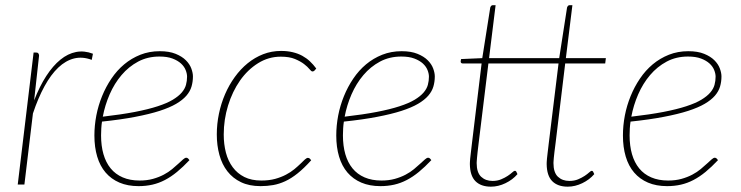

<svg xmlns="http://www.w3.org/2000/svg" viewBox="-20 -692 2777 720"><path d="M46.5 0 106 -495H116Q121.5 -495 124 -491.5Q126.5 -488 126.5 -483.5L108 -315.5Q128.5 -368.5 153.5 -407Q178.5 -445.5 206.5 -468.2Q234.5 -491 265.2 -497Q296 -503 328.5 -490.5L324 -467.5Q289.5 -480.5 258 -472.8Q226.5 -465 198.8 -438.8Q171 -412.5 147 -368.8Q123 -325 103.5 -266.5L71.5 0Z M703.5 -405.5Q703.5 -385.5 698.2 -367.5Q693 -349.5 679 -333.2Q665 -317 640.8 -302.8Q616.5 -288.5 578.5 -276.2Q540.5 -264 487.2 -253.8Q434 -243.5 362.5 -236Q360.5 -223 359.8 -210.2Q359 -197.5 359 -184.5Q359 -145 368 -113.8Q377 -82.5 395 -60.5Q413 -38.5 440.2 -26.8Q467.5 -15 503.5 -15Q531 -15 553.5 -21.2Q576 -27.5 594 -37Q612 -46.5 625.5 -57.8Q639 -69 649.2 -78.5Q659.5 -88 666.5 -94.2Q673.5 -100.5 678.5 -100.5Q682.5 -100.5 685.5 -97.5L690.5 -91.5Q666.5 -66 644 -47.5Q621.5 -29 598.5 -17Q575.5 -5 551.2 0.5Q527 6 499.5 6Q459 6 428 -7.2Q397 -20.5 376 -45Q355 -69.5 344.5 -104.8Q334 -140 334 -184Q334 -221 341.2 -258.8Q348.5 -296.5 362.8 -331.5Q377 -366.5 397.8 -397.2Q418.5 -428 445.8 -450.8Q473 -473.5 506.5 -486.8Q540 -500 579 -500Q614.5 -500 638.5 -490.2Q662.5 -480.5 677 -466Q691.5 -451.5 697.5 -435Q703.5 -418.5 703.5 -405.5ZM578 -480Q533.5 -480 498 -461Q462.5 -442 435.8 -410.5Q409 -379 391.2 -338.2Q373.5 -297.5 365.5 -254.5Q435 -262.5 485.5 -272.2Q536 -282 571.2 -293.5Q606.5 -305 628 -318Q649.5 -331 661.5 -345Q673.5 -359 677.5 -374Q681.5 -389 681.5 -404.5Q681.5 -416 676.2 -429.2Q671 -442.5 658.8 -453.8Q646.5 -465 626.8 -472.5Q607 -480 578 -480Z M1147 -91Q1120 -61 1096.2 -42Q1072.5 -23 1049.8 -12.5Q1027 -2 1004.5 2Q982 6 957 6Q914.5 6 883.8 -8.8Q853 -23.5 832.8 -49.5Q812.5 -75.5 802.8 -111Q793 -146.5 793 -188Q793 -227 801 -265.5Q809 -304 824 -338.8Q839 -373.5 860.5 -403.2Q882 -433 908.8 -454.8Q935.5 -476.5 967 -488.8Q998.5 -501 1034 -501Q1058 -501 1077.8 -496.2Q1097.5 -491.5 1113.5 -482.8Q1129.5 -474 1142.2 -462Q1155 -450 1166 -435L1159 -427Q1156 -424 1151.5 -424Q1147.5 -424 1140.5 -432.8Q1133.5 -441.5 1120.2 -451.8Q1107 -462 1086 -470.8Q1065 -479.5 1033 -479.5Q987 -479.5 947.8 -455Q908.5 -430.5 880 -389.8Q851.5 -349 835.2 -296.2Q819 -243.5 819 -187.5Q819 -151 827.2 -119.5Q835.5 -88 852.8 -64.8Q870 -41.5 896.5 -28.2Q923 -15 960 -15Q989 -15 1011.8 -21.2Q1034.5 -27.5 1052.5 -37Q1070.5 -46.5 1083.8 -57.5Q1097 -68.5 1106.8 -78Q1116.5 -87.5 1123.2 -93.8Q1130 -100 1134.5 -100Q1139 -100 1142 -97L1147 -91Z M1610.5 -405.5Q1610.5 -385.5 1605.2 -367.5Q1600 -349.5 1586 -333.2Q1572 -317 1547.8 -302.8Q1523.5 -288.5 1485.5 -276.2Q1447.5 -264 1394.2 -253.8Q1341 -243.5 1269.5 -236Q1267.5 -223 1266.8 -210.2Q1266 -197.5 1266 -184.5Q1266 -145 1275 -113.8Q1284 -82.5 1302 -60.5Q1320 -38.5 1347.2 -26.8Q1374.5 -15 1410.5 -15Q1438 -15 1460.5 -21.2Q1483 -27.5 1501 -37Q1519 -46.5 1532.5 -57.8Q1546 -69 1556.2 -78.5Q1566.5 -88 1573.5 -94.2Q1580.5 -100.5 1585.5 -100.5Q1589.5 -100.5 1592.5 -97.5L1597.5 -91.5Q1573.5 -66 1551 -47.5Q1528.5 -29 1505.5 -17Q1482.5 -5 1458.2 0.5Q1434 6 1406.5 6Q1366 6 1335 -7.2Q1304 -20.5 1283 -45Q1262 -69.5 1251.5 -104.8Q1241 -140 1241 -184Q1241 -221 1248.2 -258.8Q1255.5 -296.5 1269.8 -331.5Q1284 -366.5 1304.8 -397.2Q1325.5 -428 1352.8 -450.8Q1380 -473.5 1413.5 -486.8Q1447 -500 1486 -500Q1521.5 -500 1545.5 -490.2Q1569.5 -480.5 1584 -466Q1598.5 -451.5 1604.5 -435Q1610.5 -418.5 1610.5 -405.5ZM1485 -480Q1440.5 -480 1405 -461Q1369.5 -442 1342.8 -410.5Q1316 -379 1298.2 -338.2Q1280.5 -297.5 1272.5 -254.5Q1342 -262.5 1392.5 -272.2Q1443 -282 1478.2 -293.5Q1513.5 -305 1535 -318Q1556.5 -331 1568.5 -345Q1580.5 -359 1584.5 -374Q1588.5 -389 1588.5 -404.5Q1588.5 -416 1583.2 -429.2Q1578 -442.5 1565.8 -453.8Q1553.5 -465 1533.8 -472.5Q1514 -480 1485 -480Z M1742 -77Q1742 -80 1742.2 -84.5Q1742.5 -89 1743.2 -97.8Q1744 -106.5 1745.8 -120.5Q1747.5 -134.5 1750 -156L1786 -454H1715.5Q1707.5 -454 1707.5 -462L1709 -470.5L1788.5 -474L1818.5 -664Q1819.5 -667 1821.8 -669.8Q1824 -672.5 1827.5 -672.5H1838.5L1814 -474H2077L2106.5 -664Q2107.5 -667 2109.8 -669.8Q2112 -672.5 2115.5 -672.5H2126.5L2102 -474H2252L2249.5 -454H2099.5L2063.5 -156Q2061 -135.5 2059.2 -122.2Q2057.5 -109 2056.8 -100.2Q2056 -91.5 2055.8 -87Q2055.5 -82.5 2055.5 -80.5Q2055.5 -45 2072.2 -29.2Q2089 -13.5 2115 -13.5Q2133.5 -13.5 2147.8 -19.5Q2162 -25.5 2172.5 -32.5Q2183 -39.5 2189.5 -45.5Q2196 -51.5 2199 -51.5Q2202 -51.5 2204 -48.5L2208.5 -39Q2190.5 -18 2163.5 -5Q2136.5 8 2109 8Q2071.5 8 2051 -12.5Q2030.5 -33 2030 -77Q2030 -80 2030.2 -84.5Q2030.5 -89 2031.2 -97.8Q2032 -106.5 2033.8 -120.5Q2035.5 -134.5 2038 -156L2074.5 -454H1811.5L1775 -156Q1772.5 -135.5 1771 -122.2Q1769.5 -109 1768.8 -100.2Q1768 -91.5 1767.8 -87Q1767.5 -82.5 1767.5 -80.5Q1767.5 -45 1784.2 -29.2Q1801 -13.5 1827 -13.5Q1845 -13.5 1859.2 -19.5Q1873.5 -25.5 1884 -32.5Q1894.5 -39.5 1901 -45.5Q1907.5 -51.5 1910.5 -51.5Q1913 -51.5 1914 -50.5Q1915 -49.5 1916 -48.5L1920.5 -39Q1902.5 -18 1875.5 -5Q1848.5 8 1821 8Q1783.5 8 1763 -12.5Q1742.5 -33 1742 -77Z M2685.5 -405.5Q2685.5 -385.5 2680.2 -367.5Q2675 -349.5 2661 -333.2Q2647 -317 2622.8 -302.8Q2598.5 -288.5 2560.5 -276.2Q2522.5 -264 2469.2 -253.8Q2416 -243.5 2344.5 -236Q2342.5 -223 2341.8 -210.2Q2341 -197.5 2341 -184.5Q2341 -145 2350 -113.8Q2359 -82.5 2377 -60.5Q2395 -38.5 2422.2 -26.8Q2449.5 -15 2485.5 -15Q2513 -15 2535.5 -21.2Q2558 -27.5 2576 -37Q2594 -46.5 2607.5 -57.8Q2621 -69 2631.2 -78.5Q2641.5 -88 2648.5 -94.2Q2655.5 -100.5 2660.5 -100.5Q2664.5 -100.5 2667.5 -97.5L2672.5 -91.5Q2648.5 -66 2626 -47.5Q2603.5 -29 2580.5 -17Q2557.5 -5 2533.2 0.5Q2509 6 2481.5 6Q2441 6 2410 -7.2Q2379 -20.5 2358 -45Q2337 -69.5 2326.5 -104.8Q2316 -140 2316 -184Q2316 -221 2323.2 -258.8Q2330.5 -296.5 2344.8 -331.5Q2359 -366.5 2379.8 -397.2Q2400.5 -428 2427.8 -450.8Q2455 -473.5 2488.5 -486.8Q2522 -500 2561 -500Q2596.5 -500 2620.5 -490.2Q2644.5 -480.5 2659 -466Q2673.5 -451.5 2679.5 -435Q2685.5 -418.5 2685.5 -405.5ZM2560 -480Q2515.5 -480 2480 -461Q2444.5 -442 2417.8 -410.5Q2391 -379 2373.2 -338.2Q2355.5 -297.5 2347.5 -254.5Q2417 -262.5 2467.5 -272.2Q2518 -282 2553.2 -293.5Q2588.5 -305 2610 -318Q2631.5 -331 2643.5 -345Q2655.5 -359 2659.5 -374Q2663.5 -389 2663.5 -404.5Q2663.5 -416 2658.2 -429.2Q2653 -442.5 2640.8 -453.8Q2628.5 -465 2608.8 -472.5Q2589 -480 2560 -480Z"/></svg>

Font: Lato Thin
Style: Italic
Weight: 200
Italic angle: -7°
Designer: Lukasz Dziedzic
Foundry: tyPoland Lukasz Dziedzic
Version: Version 2.007; 2014-02-27